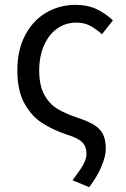

<svg xmlns="http://www.w3.org/2000/svg" viewBox="-20 -576 521 797"><path d="M291.2 158.6Q317 124.2 328 102.8Q339 81.4 339 61.2Q339 33.2 322.2 15.4Q305.4 -2.4 259.6 -16.6Q198.2 -37 154 -66Q109.8 -95 80.9 -147.7Q52 -200.4 52 -283.8Q52 -368.6 84.5 -430.1Q117 -491.6 172.2 -523.7Q227.4 -555.8 293.4 -555.8Q342.8 -555.8 379 -539Q415.2 -522.2 448.8 -491.6L403.2 -433.8Q376.2 -457.8 352.2 -470Q328.2 -482.2 297.2 -482.2Q252.4 -482.2 217.5 -457.5Q182.6 -432.8 162.7 -387.5Q142.8 -342.2 142.8 -283.8Q142.8 -222.2 163.2 -184Q183.6 -145.8 216.6 -125.3Q249.6 -104.8 299 -88.4Q344.8 -73.2 370.5 -57.5Q396.2 -41.8 407.7 -18.2Q419.2 5.4 419.2 42.2Q419.2 71.4 401.4 114.2Q383.6 157 350.2 201L280.8 172.2Z"/></svg>

Font: 寒蝉端黑体 Light
Style: Regular
Weight: 300
Designer: ChillDuanSans {Warren2060}; 
Source Han Sans {Ryoko NISHIZUKA 西塚涼子 (kana, bopomofo & ideographs); Paul D. Hunt (Latin, G
Foundry: ChillType&Adobe
Version: Version 1.300;Glyphs 3.3 (3306)